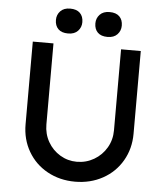

<svg xmlns="http://www.w3.org/2000/svg" viewBox="-59 -941 859 999"><g transform="rotate(5 370.0 -441.5)"><path d="M88 -269V-701H196V-278Q196 -228 219.5 -187Q243 -146 283 -122Q323 -98 370 -98Q419 -98 460 -122Q501 -146 525 -187Q549 -228 549 -278V-701H652V-269Q652 -191 615.5 -128Q579 -65 514.5 -29.5Q450 6 370 6Q290 6 225.5 -29.5Q161 -65 124.5 -128Q88 -191 88 -269ZM404 -824Q404 -851 422 -870Q440 -889 473 -889Q507 -889 524.5 -871.5Q542 -854 542 -824Q542 -797 524 -778Q506 -759 473 -759Q439 -759 421.5 -776.5Q404 -794 404 -824ZM198 -824Q198 -851 216 -870Q234 -889 267 -889Q301 -889 318.5 -871.5Q336 -854 336 -824Q336 -797 318 -778Q300 -759 267 -759Q233 -759 215.5 -776.5Q198 -794 198 -824Z"/></g></svg>

Font: Easer Grotesk Variable
Style: Regular
Weight: 400
Designer: Boardeaser, Bonnie Shaver-Troup, Thomas Jockin
Foundry: Lexend
Version: Version 1.001;Glyphs 3.1.2 (3151)